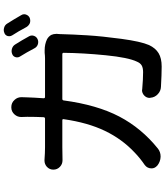

<svg xmlns="http://www.w3.org/2000/svg" viewBox="52 -916 895 1040"><g transform="rotate(-90 500.0 -395.5)"><path d="M824.2 -685.5Q831.1 -672.9 826.2 -659.2Q821.3 -645.5 807.6 -639.6Q793.9 -633.8 779.8 -638.7Q765.6 -643.6 758.8 -657.2Q736.3 -700.2 714.8 -734.4Q707 -746.1 710.9 -759.3Q714.8 -772.5 727.5 -777.3Q741.2 -783.2 756.3 -778.8Q771.5 -774.4 779.3 -761.7Q801.8 -726.6 824.2 -685.5ZM488.3 -607.4Q488.3 -599.6 495.1 -599.6H704.1Q718.8 -599.6 734.4 -601.6Q742.2 -601.6 749 -601.6Q781.2 -601.6 807.6 -588.9Q822.3 -581.1 831.1 -566.4Q836.9 -553.7 836.9 -540Q836.9 -537.1 836.9 -534.2Q836.9 -527.3 835.9 -521.5Q834 -447.3 829.1 -369.1Q824.2 -291 810.1 -186Q795.9 -81.1 776.4 -36.1Q759.8 -1 732.4 15.6Q705.1 32.2 660.2 32.2Q617.2 32.2 549.8 28.3Q527.3 27.3 510.3 11.2Q493.2 -4.9 491.2 -27.3Q490.2 -30.3 490.2 -33.2Q490.2 -49.8 502.9 -62Q515.6 -74.2 532.2 -74.2Q535.2 -74.2 537.1 -73.2Q591.8 -68.4 629.9 -68.4Q652.3 -68.4 665.5 -75.7Q678.7 -83 686.5 -101.6Q709 -148.4 721.2 -271Q733.4 -393.6 734.4 -499Q734.4 -505.9 726.6 -505.9H485.4Q477.5 -505.9 476.6 -499Q452.1 -317.4 389.2 -197.3Q326.2 -77.1 215.8 11.7Q197.3 26.4 172.9 26.4Q171.9 26.4 170.9 26.4Q145.5 25.4 125 9.8L123 7.8Q108.4 -4.9 108.4 -22.5Q108.4 -45.9 127 -59.6Q164.1 -85 193.4 -113.3Q266.6 -181.6 311.5 -274.9Q356.4 -368.2 375 -499Q376 -505.9 369.1 -505.9H223.6Q187.5 -505.9 154.3 -504.9Q153.3 -504.9 152.3 -504.9Q131.8 -504.9 117.2 -518.6Q101.6 -533.2 101.6 -554.7Q101.6 -575.2 117.2 -589.8Q131.8 -602.5 150.4 -602.5Q152.3 -602.5 154.3 -602.5Q192.4 -599.6 223.6 -599.6H377.9Q384.8 -599.6 385.7 -607.4Q387.7 -649.4 387.7 -696.3L386.7 -728.5Q386.7 -749 400.4 -764.6Q416 -782.2 438.5 -782.2H440.4Q463.9 -782.2 479.5 -764.6Q494.1 -749 494.1 -727.5L493.2 -698.2Q492.2 -662.1 488.3 -607.4ZM829.1 -777.3Q824.2 -785.2 824.2 -793Q824.2 -796.9 825.2 -801.8Q829.1 -814.5 840.8 -819.3Q849.6 -823.2 857.4 -823.2Q863.3 -823.2 870.1 -821.3Q884.8 -817.4 892.6 -804.7Q915 -769.5 938.5 -728.5Q943.4 -720.7 943.4 -712.9Q943.4 -707 941.4 -702.1Q936.5 -688.5 923.8 -682.6Q916 -679.7 908.2 -679.7Q902.3 -679.7 895.5 -681.6Q881.8 -687.5 874 -700.2Q849.6 -746.1 829.1 -777.3Z"/></g></svg>

Font: Gen Jyuu Gothic Medium
Style: Regular
Weight: 500
Designer: [Source Han Sans]
Ryoko NISHIZUKA  (kana & ideographs); Paul D. Hunt (Latin, Greek & Cyrillic); Wenlong ZHANG  (bopomofo
Version: Version 1.002.20150607